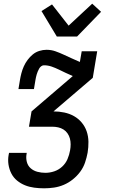

<svg xmlns="http://www.w3.org/2000/svg" viewBox="-20 -798 640 1041"><path d="M219 223Q192 223 165.5 219.5Q139 216 115.5 206.5Q92 197 72.5 181Q53 165 41.5 142.5Q30 120 26 94Q22 68 27 41L29 31H125L124 37Q120 59 125.5 80Q131 101 146.5 114.5Q162 128 183 133.5Q204 139 226 139Q250 139 274 131Q298 123 317 105.5Q336 88 346 64.5Q356 41 360 17Q363 1 363 -15.5Q363 -32 359 -47Q355 -62 346 -75Q337 -88 324 -96Q311 -104 295.5 -107.5Q280 -111 263 -111H137L151 -194L374 -385V-386Q355 -394 336 -403Q317 -412 298.5 -421Q280 -430 260 -437Q240 -444 218 -444Q210 -444 203 -438.5Q196 -433 192 -425.5Q188 -418 184.5 -410Q181 -402 179 -394.5Q177 -387 175 -379Q173 -371 172 -363L164 -315H80L88 -363Q91 -382 96 -401Q101 -420 109 -438Q117 -456 129.5 -473Q142 -490 158 -503Q174 -516 193.5 -522Q213 -528 232 -528Q258 -528 280.5 -520Q303 -512 324.5 -502Q346 -492 368 -482Q390 -472 411 -463L413 -462L423 -520H507L483 -376L270 -194Q300 -194 328.5 -188Q357 -182 381 -168.5Q405 -155 423 -133.5Q441 -112 450 -85.5Q459 -59 459.5 -29.5Q460 0 455 30Q450 57 441 83.5Q432 110 415 133Q398 156 375 174.5Q352 193 326 204Q300 215 273 219Q246 223 219 223ZM288 -600 205 -738 262 -774 352 -659 480 -778 528 -734 398 -600Z"/></svg>

Font: Iosevka HT Medium Extended
Style: Italic
Weight: 500
Width: 7
Italic angle: -9°
Monospace: yes
Designer: Belleve Invis
Foundry: Belleve Invis
Version: Version 32.3.0; ttfautohint (v1.8.4)